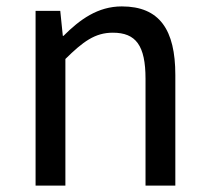

<svg xmlns="http://www.w3.org/2000/svg" viewBox="-20 -578 651 599"><path d="M168 -544H91V1H184V-394C239 -448 276 -476 332 -476C404 -476 434 -436 434 -332V1H527V-344C527 -485 478 -558 360 -558C285 -558 229 -517 178 -466H176Z"/></svg>

Font: Bithumb Trading Sans
Style: Regular
Weight: 400
Designer: HamHyungwon
Foundry: Bithumb
Version: Version 1.300;FEAKit 1.0